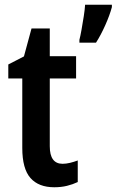

<svg xmlns="http://www.w3.org/2000/svg" viewBox="-20 -780 492 810"><path d="M244 -89Q259 -89 275.5 -93Q292 -97 308 -103V-12Q287 -2 262.5 4Q238 10 209 10Q143 10 108.5 -29Q74 -68 74 -156V-449H15V-508L81 -542L113 -660H190V-543H301V-449H190V-163Q190 -89 244 -89ZM452 -750Q443 -716 424 -673.5Q405 -631 385 -600H315V-612Q319 -627 324 -655Q329 -683 333.5 -712Q338 -741 339 -760H452Z"/></svg>

Font: Noto Sans Hebrew Condensed SemiBold
Style: Regular
Weight: 600
Width: 3
Designer: Monotype Design Team
Foundry: Monotype Imaging Inc.
Version: Version 2.004; ttfautohint (v1.8.4.7-5d5b)